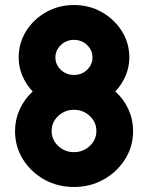

<svg xmlns="http://www.w3.org/2000/svg" viewBox="-20 -733 591 766"><path d="M275 13Q209.5 13 156.2 -17Q103 -47 71.5 -97.5Q40 -148 40 -210.5Q40 -255.5 58.5 -296.5Q77 -337.5 110.5 -368Q84.5 -395 69.5 -430Q54.5 -465 54.5 -504Q54.5 -561.5 84.2 -609Q114 -656.5 164.2 -684.8Q214.5 -713 275 -713Q336 -713 386 -684.8Q436 -656.5 466 -609Q496 -561.5 496 -504Q496 -465 480.8 -430Q465.5 -395 440 -368Q474 -337.5 492.5 -296.5Q511 -255.5 511 -210.5Q511 -148.5 479.2 -98Q447.5 -47.5 394 -17.2Q340.5 13 275 13ZM275 -434Q306 -434 327.5 -454.5Q349 -475 349 -504Q349 -532.5 327.5 -553.2Q306 -574 275 -574Q244.5 -574 222.8 -553.2Q201 -532.5 201 -504Q201 -475 222.8 -454.5Q244.5 -434 275 -434ZM275 -126Q312 -126 338.2 -150.8Q364.5 -175.5 364.5 -210.5Q364.5 -245.5 338.2 -270.2Q312 -295 275 -295Q238.5 -295 212.2 -270.2Q186 -245.5 186 -210.5Q186 -175.5 212.2 -150.8Q238.5 -126 275 -126Z"/></svg>

Font: Urbanist ExtraBold
Style: Regular
Weight: 800
Designer: Corey Hu
Foundry: Corey Hu
Version: Version 1.330; ttfautohint (v1.8.4.7-5d5b)